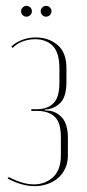

<svg xmlns="http://www.w3.org/2000/svg" viewBox="-20 -630 298 656"><path d="M98 6Q55 6 6 -20L10 -25Q58 0 96 0Q134 0 161 -24.5Q188 -49 188 -99V-161Q188 -212 166.5 -231.5Q145 -251 107 -251H87V-257H107Q142 -257 162.5 -277Q183 -297 183 -348V-397Q183 -450 160.5 -473Q138 -496 100 -496Q78 -496 57.5 -488.5Q37 -481 23 -466L19 -471Q33 -485 55 -493.5Q77 -502 103 -502Q146 -502 176.5 -476.5Q207 -451 207 -397V-351Q207 -303 189.5 -282.5Q172 -262 145 -257L133 -256V-253L145 -252Q172 -250 192 -228Q212 -206 212 -158V-99Q212 -74 202.5 -54Q193 -34 177.5 -21Q162 -8 141.5 -1Q121 6 98 6ZM52 -592Q52 -599 57.5 -604.5Q63 -610 70 -610Q78 -610 83.5 -604.5Q89 -599 89 -592Q89 -584 83.5 -578.5Q78 -573 70 -573Q63 -573 57.5 -578.5Q52 -584 52 -592ZM119 -592Q119 -599 124.5 -604.5Q130 -610 137 -610Q145 -610 150.5 -604.5Q156 -599 156 -592Q156 -584 150.5 -578.5Q145 -573 137 -573Q130 -573 124.5 -578.5Q119 -584 119 -592Z"/></svg>

Font: Moniqa Thin Display
Style: Regular
Weight: 100
Designer: Rajesh Rajput
Foundry: Rajesh Rajput
Version: Version 1.000